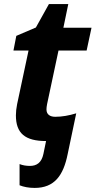

<svg xmlns="http://www.w3.org/2000/svg" viewBox="-20 -682 469 942"><path d="M120 -434 64 -171C60 -151 58 -133 58 -116C58 -28 103 10 206 10L193 73C184 117 159 132 127 132C108 132 91 129 76 123V227C96 235 121 240 150 240C247 240 291 179 312 74L354 -126C318 -115 284 -109 251 -109C226 -109 208 -120 208 -145C208 -152 209 -161 211 -171L267 -434H405L429 -546H291L315 -662H220L156 -547L60 -506L46 -434Z"/></svg>

Font: BC Sans
Style: Bold Italic
Weight: 700
Italic angle: -12°
Designer: Monotype Design Team
Province of B.C.
Foundry: Monotype Imaging Inc.
Version: Version 2.000;GOOG;noto-source:20170915:90ef993387c0